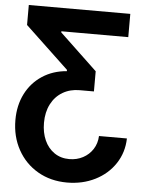

<svg xmlns="http://www.w3.org/2000/svg" viewBox="-60 -756 782 1014"><g transform="rotate(5 330.5 -248.5)"><path d="M333.4 209.5Q246.5 209.5 178.4 170.1Q110.3 130.6 71.9 60.9Q33.5 -8.7 33.5 -96.4Q33.5 -174 64.6 -235.4Q95.8 -296.7 152.2 -333.7Q208.6 -370.7 281.8 -376.4V-383.2L51.1 -601.1V-707H589.2V-583.7H234.5V-577.8L433.5 -389.2V-282.2H357.7Q307.5 -282.2 268.4 -259.3Q229.2 -236.3 207.1 -193.8Q185.1 -151.2 185.1 -94.4Q185.1 -42.7 203.2 -2.1Q221.3 38.4 255.2 61.8Q289.2 85.1 334.6 85.1Q374.4 85.1 406.9 67.9Q439.4 50.7 459.2 20.2Q478.9 -10.4 480.7 -50H628.7Q626.9 24.3 587.9 83.4Q548.9 142.5 482.3 176Q415.6 209.5 333.4 209.5Z"/></g></svg>

Font: Pretendard JP Variable
Style: Regular
Weight: 400
Designer: Base glyphs from Inter by Rasmus Andersson; Hangul glyphs from Noto Sans CJK(Source Han Sans) by Jang Soo-young and Kang
Foundry: Kil Hyung-jin
Version: Version 1.307;Glyphs 3.2 (3192)